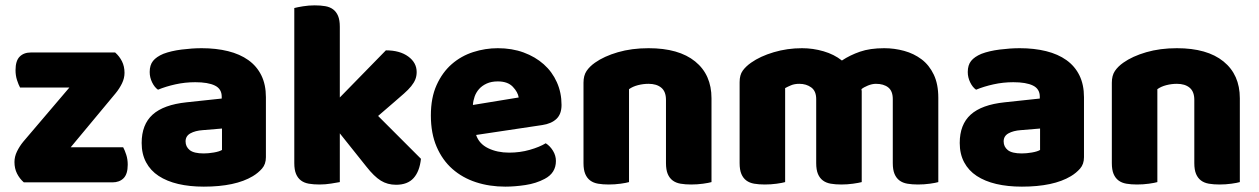

<svg xmlns="http://www.w3.org/2000/svg" viewBox="-20 -681 4703 717"><path d="M69 0Q53 -14 43.5 -33Q34 -52 34 -76Q34 -96 43.5 -115.5Q53 -135 67 -152L239 -354H55Q49 -365 43.5 -382Q38 -399 38 -419Q38 -454 53.5 -469.5Q69 -485 95 -485H410Q426 -471 435.5 -452Q445 -433 445 -409Q445 -389 435.5 -369.5Q426 -350 412 -333L244 -131H440Q446 -120 451.5 -103Q457 -86 457 -66Q457 -31 441.5 -15.5Q426 0 400 0Z M741 -108Q758 -108 778.5 -111.5Q799 -115 809 -121V-201L737 -195Q709 -193 691 -183Q673 -173 673 -153Q673 -133 688.5 -120.5Q704 -108 741 -108ZM733 -501Q787 -501 831.5 -490Q876 -479 907.5 -456.5Q939 -434 956 -399.5Q973 -365 973 -318V-94Q973 -68 958.5 -51.5Q944 -35 924 -23Q859 16 741 16Q688 16 645.5 6Q603 -4 572.5 -24Q542 -44 525.5 -75Q509 -106 509 -147Q509 -216 550 -253Q591 -290 677 -299L808 -313V-320Q808 -349 782.5 -361.5Q757 -374 709 -374Q671 -374 635 -366Q599 -358 570 -346Q557 -355 548 -373.5Q539 -392 539 -412Q539 -438 551.5 -453.5Q564 -469 590 -480Q619 -491 658.5 -496Q698 -501 733 -501Z M1552 -88Q1547 -41 1524.5 -16Q1502 9 1459 9Q1427 9 1402 -6.5Q1377 -22 1348 -59L1249 -183V-1Q1238 1 1216.5 4.5Q1195 8 1173 8Q1151 8 1133.5 5Q1116 2 1104 -7Q1092 -16 1085.5 -31.5Q1079 -47 1079 -72V-651Q1090 -654 1111.5 -657.5Q1133 -661 1155 -661Q1177 -661 1194.5 -658Q1212 -655 1224 -646Q1236 -637 1242.5 -621.5Q1249 -606 1249 -581V-317L1421 -493Q1473 -493 1504.5 -470Q1536 -447 1536 -412Q1536 -397 1531 -384.5Q1526 -372 1515.5 -359Q1505 -346 1488.5 -331.5Q1472 -317 1450 -298L1392 -248Z M1867 16Q1808 16 1757.5 -0.5Q1707 -17 1669.5 -50Q1632 -83 1610.5 -133Q1589 -183 1589 -250Q1589 -316 1610.5 -363.5Q1632 -411 1667 -441.5Q1702 -472 1747 -486.5Q1792 -501 1839 -501Q1892 -501 1935.5 -485Q1979 -469 2010.5 -441Q2042 -413 2059.5 -374Q2077 -335 2077 -289Q2077 -255 2058 -237Q2039 -219 2005 -214L1758 -177Q1769 -144 1803 -127.5Q1837 -111 1881 -111Q1922 -111 1958.5 -121.5Q1995 -132 2018 -146Q2034 -136 2045 -118Q2056 -100 2056 -80Q2056 -35 2014 -13Q1982 4 1942 10Q1902 16 1867 16ZM1839 -377Q1815 -377 1797.5 -369Q1780 -361 1769 -348.5Q1758 -336 1752.5 -320.5Q1747 -305 1746 -289L1917 -317Q1914 -337 1895 -357Q1876 -377 1839 -377Z M2467 -308Q2467 -339 2449.5 -353.5Q2432 -368 2402 -368Q2382 -368 2362.5 -363Q2343 -358 2329 -348V-1Q2319 2 2297.5 5Q2276 8 2253 8Q2231 8 2213.5 5Q2196 2 2184 -7Q2172 -16 2165.5 -31.5Q2159 -47 2159 -72V-372Q2159 -399 2170.5 -416Q2182 -433 2202 -447Q2236 -471 2287.5 -486Q2339 -501 2402 -501Q2515 -501 2576 -451.5Q2637 -402 2637 -314V-1Q2627 2 2605.5 5Q2584 8 2561 8Q2539 8 2521.5 5Q2504 2 2492 -7Q2480 -16 2473.5 -31.5Q2467 -47 2467 -72Z M2975 -501Q3016 -501 3055.5 -489.5Q3095 -478 3124 -455Q3154 -475 3191.5 -488Q3229 -501 3282 -501Q3320 -501 3356.5 -491Q3393 -481 3421.5 -459.5Q3450 -438 3467 -402.5Q3484 -367 3484 -316V-1Q3474 2 3452.5 5Q3431 8 3408 8Q3386 8 3368.5 5Q3351 2 3339 -7Q3327 -16 3320.5 -31.5Q3314 -47 3314 -72V-311Q3314 -341 3297 -354.5Q3280 -368 3251 -368Q3237 -368 3221 -361.5Q3205 -355 3197 -348Q3198 -344 3198 -340.5Q3198 -337 3198 -334V-1Q3187 2 3165.5 5Q3144 8 3122 8Q3100 8 3082.5 5Q3065 2 3053 -7Q3041 -16 3034.5 -31.5Q3028 -47 3028 -72V-311Q3028 -341 3009.5 -354.5Q2991 -368 2965 -368Q2947 -368 2934 -362.5Q2921 -357 2912 -352V-1Q2902 2 2880.5 5Q2859 8 2836 8Q2814 8 2796.5 5Q2779 2 2767 -7Q2755 -16 2748.5 -31.5Q2742 -47 2742 -72V-374Q2742 -401 2753.5 -417Q2765 -433 2785 -447Q2819 -471 2869.5 -486Q2920 -501 2975 -501Z M3796 -108Q3813 -108 3833.5 -111.5Q3854 -115 3864 -121V-201L3792 -195Q3764 -193 3746 -183Q3728 -173 3728 -153Q3728 -133 3743.5 -120.5Q3759 -108 3796 -108ZM3788 -501Q3842 -501 3886.5 -490Q3931 -479 3962.5 -456.5Q3994 -434 4011 -399.5Q4028 -365 4028 -318V-94Q4028 -68 4013.5 -51.5Q3999 -35 3979 -23Q3914 16 3796 16Q3743 16 3700.5 6Q3658 -4 3627.5 -24Q3597 -44 3580.5 -75Q3564 -106 3564 -147Q3564 -216 3605 -253Q3646 -290 3732 -299L3863 -313V-320Q3863 -349 3837.5 -361.5Q3812 -374 3764 -374Q3726 -374 3690 -366Q3654 -358 3625 -346Q3612 -355 3603 -373.5Q3594 -392 3594 -412Q3594 -438 3606.5 -453.5Q3619 -469 3645 -480Q3674 -491 3713.5 -496Q3753 -501 3788 -501Z M4440 -308Q4440 -339 4422.5 -353.5Q4405 -368 4375 -368Q4355 -368 4335.5 -363Q4316 -358 4302 -348V-1Q4292 2 4270.5 5Q4249 8 4226 8Q4204 8 4186.5 5Q4169 2 4157 -7Q4145 -16 4138.5 -31.5Q4132 -47 4132 -72V-372Q4132 -399 4143.5 -416Q4155 -433 4175 -447Q4209 -471 4260.5 -486Q4312 -501 4375 -501Q4488 -501 4549 -451.5Q4610 -402 4610 -314V-1Q4600 2 4578.5 5Q4557 8 4534 8Q4512 8 4494.5 5Q4477 2 4465 -7Q4453 -16 4446.5 -31.5Q4440 -47 4440 -72Z"/></svg>

Font: Baloo Tamma
Style: Regular
Weight: 400
Designer: Divya Kowshik and Ek Type
Foundry: Ek Type
Version: Version 1.443;PS 1.000;hotconv 16.6.51;makeotf.lib2.5.65220;